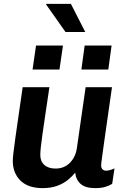

<svg xmlns="http://www.w3.org/2000/svg" viewBox="-20 -961 640 991"><path d="M200 10Q125 10 85.5 -29Q46 -68 46 -131Q46 -144 49.5 -174Q53 -204 59.5 -250.5Q66 -297 75.5 -362.5Q85 -428 97 -511H235Q223 -430 214 -369.5Q205 -309 199 -267Q193 -225 190.5 -199.5Q188 -174 188 -161Q188 -128 209 -109.5Q230 -91 267 -91Q312 -91 341.5 -121.5Q371 -152 377 -198L422 -511H558Q548 -440 538 -371Q528 -302 520 -245Q512 -188 507 -151.5Q502 -115 502 -107Q502 -94 509.5 -87Q517 -80 527 -80Q546 -80 571 -92L559 -12Q543 -2 522 4Q501 10 472 10Q421 10 396.5 -11.5Q372 -33 368 -70Q355 -53 332.5 -34Q310 -15 277 -2.5Q244 10 200 10ZM420 -796H318L218 -938L219 -941H346ZM539 -602H400L417 -726H556ZM287 -602H148L166 -726H305Z"/></svg>

Font: Chivo Mono SemiBold
Style: Italic
Weight: 600
Italic angle: -8.05°
Monospace: yes
Version: Version 1.008